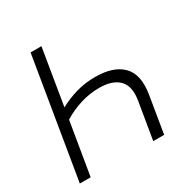

<svg xmlns="http://www.w3.org/2000/svg" viewBox="-166 -869 982 1011"><g transform="rotate(-30 325.5 -364.0)"><path d="M383.3 -445.8Q494.6 -445.8 548.1 -391.1Q601.6 -336.4 582.5 -221.7L545.9 0H479.5L516.6 -221.7Q530.8 -306.6 491.9 -345.9Q453.1 -385.3 373 -385.3Q314.5 -385.3 258.8 -368.2Q203.1 -351.1 152.3 -319.8L99.1 0H33.2L153.8 -727.5H219.7L163.6 -387.7Q211.4 -414.1 266.1 -429.9Q320.8 -445.8 383.3 -445.8Z"/></g></svg>

Font: Inter Display Light
Style: Italic
Weight: 300
Italic angle: -9.39999°
Designer: Rasmus Andersson
Foundry: rsms
Version: Version 4.000;git-a52131595